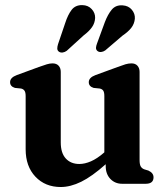

<svg xmlns="http://www.w3.org/2000/svg" viewBox="-20 -738 672 771"><path d="M83 -138.5V-352Q83 -367.5 78.2 -374Q73.5 -380.5 64.5 -382.5L40 -385Q20.5 -391 20.5 -408Q20.5 -426.5 47.5 -436.5L136 -469Q155.5 -476 168 -479.8Q180.5 -483.5 191 -483.5Q207 -483.5 215.5 -474Q224 -464.5 224 -449.5V-166Q224 -123.5 244.2 -101.5Q264.5 -79.5 298.5 -79.5Q320.5 -79.5 345.2 -90.2Q370 -101 397 -124.5L399 -126.5V-352Q399 -367.5 394.5 -374Q390 -380.5 380.5 -382.5L356 -385Q336.5 -391 336.5 -408Q336.5 -426.5 363.5 -436.5L452.5 -469Q471 -476 483.5 -479.8Q496 -483.5 508 -483.5Q523.5 -483.5 532 -474Q540.5 -464.5 540.5 -449.5V-95.5Q540.5 -77.5 545.2 -69.5Q550 -61.5 559.5 -58L576 -53Q596.5 -43.5 596.5 -26Q596.5 0 565 0H470.5Q442 0 423.2 -19.5Q404.5 -39 404.5 -71V-78.5Q349.5 -29.5 306.2 -8.2Q263 13 224 13Q161.5 13 122.2 -28.5Q83 -70 83 -138.5ZM242 -646Q252.5 -678.5 267.5 -698.2Q282.5 -718 310.5 -717.5Q334 -717 348.2 -701.5Q362.5 -686 362 -666Q361 -645.5 349.5 -629Q338 -612.5 315.5 -595.5L248 -534Q240.5 -528.5 231.8 -527.2Q223 -526 216.5 -530.5Q210 -535.5 210 -543.2Q210 -551 213 -560.5ZM401 -649Q413 -680.5 429 -699.5Q445 -718.5 472.5 -716.5Q496 -715 509.5 -698.8Q523 -682.5 521.5 -662.5Q519.5 -642 507.2 -626.2Q495 -610.5 471.5 -594.5L402.5 -535.5Q394.5 -530 385.8 -529.2Q377 -528.5 371 -533.5Q365 -539 365.5 -546.5Q366 -554 369.5 -563Z"/></svg>

Font: Fraunces 9pt S050 SemiBold
Style: Regular
Weight: 600
Version: Version 1.000; ttfautohint (v1.8.3)